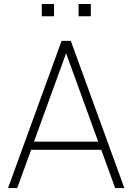

<svg xmlns="http://www.w3.org/2000/svg" viewBox="-20 -958 674 978"><path d="M255.2 -937.5H192.7V-875H255.2ZM442.7 -937.5H380.2V-875H442.7ZM566.7 0H613.5L340.6 -750H293.8L20.8 0H67.7L138.5 -194.8H495.8ZM153.1 -236.5 316.7 -686.5 480.2 -236.5Z"/></svg>

Font: Manrope3 Thin
Style: Regular
Weight: 100
Width: 4
Designer: Mikhail Sharanda
Foundry: Mikhail Sharanda
Version: Version 3.000;PS 003.000;hotconv 1.0.88;makeotf.lib2.5.64775